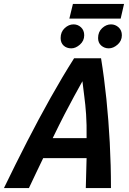

<svg xmlns="http://www.w3.org/2000/svg" viewBox="-71 -949 651 969"><path d="M-51 0Q7 -120 66 -235Q125 -350 184.5 -456Q244 -562 303 -655H439Q455 -556 466 -449Q477 -342 483 -229Q489 -116 489 0H362L366 -151H147Q130 -115 111.5 -77Q93 -39 75 0ZM195 -252H366Q367 -322 363.5 -372Q360 -422 354.5 -462Q349 -502 345 -539Q324 -501 302 -461Q280 -421 254.5 -371.5Q229 -322 195 -252ZM289 -705Q265 -705 250 -719Q235 -733 235 -757Q235 -788 255.5 -807Q276 -826 300 -826Q322 -826 338 -811Q354 -796 354 -771Q354 -743 332.5 -724Q311 -705 289 -705ZM478 -705Q456 -705 440 -719Q424 -733 424 -757Q424 -788 444.5 -807Q465 -826 489 -826Q511 -826 527.5 -811Q544 -796 544 -771Q544 -743 522.5 -724Q501 -705 478 -705ZM279 -855 297 -929H555L538 -855Z"/></svg>

Font: Ubuntu Sans Mono SemiBold
Style: Italic
Weight: 600
Italic angle: -13.5°
Monospace: yes
Designer: Dalton Maag Ltd
Foundry: Dalton Maag Ltd
Version: Version 1.006